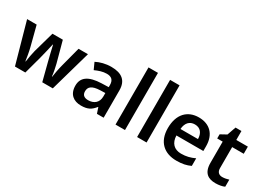

<svg xmlns="http://www.w3.org/2000/svg" viewBox="-20 -1573 3020 2211"><g transform="rotate(30 1489.5 -468.0)"><path d="M465 -326 525 -93H665L819 -636H694L626 -377C611 -322 596 -239 592 -206H588C586 -243 569 -324 560 -359L485 -636H347L269 -359C261 -329 244 -241 240 -205H236C231 -243 218 -323 204 -377L137 -636H10L162 -93H300L363 -325C377 -375 404 -494 412 -530H416C424 -494 452 -375 465 -326Z M1127 -645C1052 -645 981 -626 928 -598L968 -510C1017 -532 1067 -550 1121 -550C1181 -550 1216 -523 1216 -454V-427L1122 -424C955 -418 874 -363 874 -251C874 -136 946 -83 1043 -83C1133 -83 1176 -109 1223 -168H1227L1252 -93H1341V-457C1341 -585 1267 -645 1127 -645ZM1150 -347 1216 -349V-303C1216 -220 1159 -178 1085 -178C1036 -178 1003 -198 1003 -250C1003 -308 1039 -343 1150 -347Z M1625 -93V-853H1499V-93Z M1912 -93V-853H1786V-93Z M2291 -645C2141 -645 2041 -545 2041 -360C2041 -175 2153 -83 2312 -83C2392 -83 2444 -95 2498 -120V-221C2439 -194 2388 -180 2318 -180C2226 -180 2172 -237 2169 -335H2527V-399C2527 -554 2437 -645 2291 -645ZM2291 -552C2368 -552 2404 -498 2405 -423H2172C2179 -508 2223 -552 2291 -552Z M2864 -184C2822 -184 2792 -208 2792 -259V-540H2946V-635H2792V-754H2713L2673 -639L2593 -595V-540H2666V-258C2666 -121 2739 -83 2832 -83C2879 -83 2924 -92 2951 -105V-199C2926 -191 2895 -184 2864 -184Z"/></g></svg>

Font: Noto Sans Kannada UI SemiBold
Style: Regular
Weight: 600
Designer: Jelle Bosma - Monotype Design Team
Foundry: Monotype Imaging Inc.
Version: Version 2.005